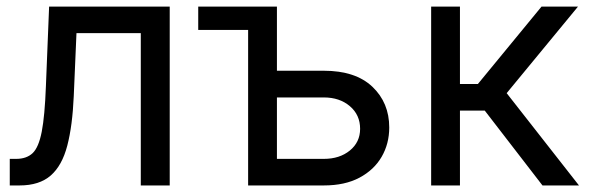

<svg xmlns="http://www.w3.org/2000/svg" viewBox="-20 -566 1801 586"><path d="M9.8 0V-81.1H29.3Q61 -81.1 79.6 -98.6Q98.1 -116.2 107.4 -164.1Q116.7 -211.9 120.1 -302.7L129.9 -545.9H498V0H409.7V-464.8H213.4L205.1 -272.5Q201.2 -182.1 185.3 -121.3Q169.4 -60.5 134.8 -30.3Q100.1 0 39.6 0Z M585 -474.6V-545.9H825.2V-350.1H968.3Q1064.9 -350.1 1116.5 -301.3Q1168 -252.4 1168 -176.8Q1168 -127.4 1144.8 -87.4Q1121.6 -47.4 1077.1 -23.7Q1032.7 0 968.3 0H737.3V-474.6ZM825.2 -268.6V-81.1H968.3Q1016.6 -81.1 1047.9 -106.7Q1079.1 -132.3 1079.1 -172.9Q1079.1 -215.3 1047.9 -241.9Q1016.6 -268.6 968.3 -268.6Z M1295.9 0V-545.9H1383.8V-309.6H1438.5L1632.8 -545.9H1744.1L1526.4 -281.7L1747.1 0H1635.7L1459.5 -228.5H1383.8V0Z"/></svg>

Font: Inter-Regular
Style: Regular
Weight: 400
Designer: Rasmus Andersson
Foundry: rsms
Version: Version 4.000;git-a52131595